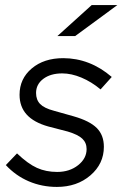

<svg xmlns="http://www.w3.org/2000/svg" viewBox="-20 -726 483 756"><path d="M3 0ZM3 -76 47 -122Q90 -81 125.5 -65Q161 -49 205 -49Q254 -49 287.5 -75.5Q321 -102 321 -139Q321 -164 304 -180Q287 -196 247 -208L170 -228Q113 -244 85 -275Q57 -306 57 -353Q57 -416 105 -456.5Q153 -497 229 -497Q281 -497 329 -478.5Q377 -460 420 -423L376 -374Q340 -404 300.5 -420.5Q261 -437 225 -437Q179 -437 150.5 -415.5Q122 -394 122 -360Q122 -333 138 -316.5Q154 -300 192 -290L270 -268Q333 -250 361 -222Q389 -194 389 -148Q389 -81 336 -35.5Q283 10 204 10Q145 10 93.5 -12Q42 -34 3 -76ZM341 -706H442L276 -584H206Z"/></svg>

Font: Red Hat Text
Style: Italic
Weight: 400
Italic angle: -12°
Designer: Pentagram / MCKL
Foundry: Pentagram / MCKL
Version: Version 1.005; Red Hat Text Italic